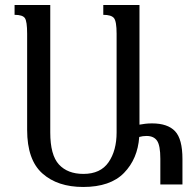

<svg xmlns="http://www.w3.org/2000/svg" viewBox="-20 -734 767 764"><path d="M391 -714H535V-238Q546 -240 558 -241.5Q570 -243 585 -243Q647 -243 676.5 -212Q706 -181 706 -101V0H618V-102Q618 -155 605 -174Q592 -193 563 -193Q548 -193 534 -189Q528 -102 473.5 -46Q419 10 311 10Q209 10 148.5 -44Q88 -98 88 -217V-600Q88 -649 79 -662Q70 -675 38 -675V-714H180V-207Q180 -117 214.5 -79.5Q249 -42 312 -42Q380 -42 412 -88.5Q444 -135 444 -207V-600Q444 -649 433.5 -662Q423 -675 391 -675Z"/></svg>

Font: Noto Serif Armenian Condensed Medium
Style: Regular
Weight: 500
Width: 3
Designer: Monotype Design Team
Foundry: Monotype Imaging Inc.
Version: Version 2.008; ttfautohint (v1.8.4.7-5d5b)